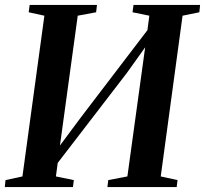

<svg xmlns="http://www.w3.org/2000/svg" viewBox="-26 -763 836 783"><path d="M-6.5 0 -3.5 -28.5 65.5 -43.5 155 -699 91 -713 95 -743H369.5L366 -713L291 -699L212 -122L189 -130L304 -284.5L606.5 -681L569.5 -596.5L583 -699L514.5 -713L518.5 -743H790L787 -713L718.5 -699L629.5 -43.5L698 -28.5L694.5 0H412L415.5 -28.5L493.5 -43.5L571 -606.5L595.5 -611.5L492.5 -467L175.5 -54.5L215 -140.5L202 -43.5L275 -28.5L271.5 0Z"/></svg>

Font: Merriweather 96pt SemiBold
Style: Italic
Weight: 600
Italic angle: -7.8°
Version: Version 2.101